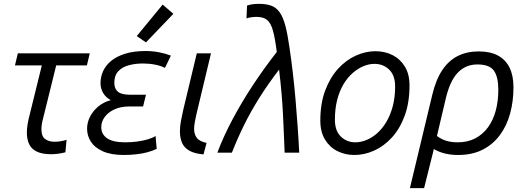

<svg xmlns="http://www.w3.org/2000/svg" viewBox="-20 -796 2733 1001"><path d="M246 8Q201 8 173 -5Q145 -18 132.5 -43.5Q120 -69 120 -104Q120 -125 124 -149Q128 -173 135 -199L198 -455H58L73 -518H448L433 -455H273L204 -176Q200 -162 198 -148Q196 -134 196 -122Q196 -85 215.5 -71Q235 -57 264 -57Q281 -57 296 -59.5Q311 -62 327 -67L321 -2Q302 3 283 5.5Q264 8 246 8Z M626 12Q559 12 516.5 -7Q474 -26 454 -57Q434 -88 434 -125Q434 -157 449 -187Q464 -217 492 -240.5Q520 -264 558 -274Q533 -286 518.5 -310Q504 -334 504 -363Q504 -395 517.5 -425Q531 -455 559.5 -478.5Q588 -502 632.5 -516Q677 -530 739 -530Q775 -530 809 -523.5Q843 -517 871 -506L840 -442Q819 -453 788.5 -459Q758 -465 725 -465Q686 -465 652 -456Q618 -447 597 -425Q576 -403 576 -364Q576 -333 595 -317.5Q614 -302 661 -302H741L726 -241H656Q609 -241 576 -225.5Q543 -210 525.5 -185.5Q508 -161 508 -133Q508 -96 538.5 -75Q569 -54 633 -54Q664 -54 694.5 -58Q725 -62 750.5 -69.5Q776 -77 791 -87L797 -20Q777 -10 749.5 -2.5Q722 5 690 8.5Q658 12 626 12ZM741 -575 693 -608 828 -772 884 -724Z M1041 9Q994 5 967 -10.5Q940 -26 929 -51.5Q918 -77 918 -111Q918 -137 923.5 -166.5Q929 -196 936 -226L1006 -518H1080L1003 -196Q999 -177 995.5 -158.5Q992 -140 992 -123Q992 -97 1005.5 -78Q1019 -59 1057 -51Z M1113 0Q1146 -87 1193.5 -176Q1241 -265 1299.5 -353.5Q1358 -442 1423 -525Q1414 -597 1403 -636.5Q1392 -676 1372.5 -692Q1353 -708 1317 -708Q1304 -708 1290 -706Q1276 -704 1265 -700L1268 -767Q1282 -772 1298 -774Q1314 -776 1329 -776Q1368 -776 1394 -766.5Q1420 -757 1438 -732Q1456 -707 1468 -661Q1480 -615 1490 -543Q1499 -482 1507 -413.5Q1515 -345 1521 -274Q1527 -203 1532 -133.5Q1537 -64 1540 0H1464Q1462 -48 1460 -96.5Q1458 -145 1455.5 -197Q1453 -249 1448 -307.5Q1443 -366 1435 -433Q1376 -356 1331.5 -285Q1287 -214 1252.5 -144Q1218 -74 1189 0Z M1828 12Q1779 12 1738.5 -8.5Q1698 -29 1674 -69Q1650 -109 1650 -167Q1650 -257 1675.5 -324.5Q1701 -392 1742.5 -437.5Q1784 -483 1835 -506Q1886 -529 1937 -529Q1987 -529 2027 -508.5Q2067 -488 2091 -448.5Q2115 -409 2115 -351Q2115 -261 2090 -193Q2065 -125 2023.5 -79.5Q1982 -34 1931 -11Q1880 12 1828 12ZM1833 -54Q1861 -54 1890.5 -66Q1920 -78 1946.5 -101.5Q1973 -125 1994 -160Q2015 -195 2027.5 -241.5Q2040 -288 2040 -345Q2040 -403 2009 -433Q1978 -463 1932 -463Q1904 -463 1875 -451Q1846 -439 1819 -415.5Q1792 -392 1771 -357Q1750 -322 1738 -275.5Q1726 -229 1726 -172Q1726 -114 1757 -84Q1788 -54 1833 -54Z M2117 185 2234 -303Q2253 -382 2286.5 -431.5Q2320 -481 2367.5 -504.5Q2415 -528 2476 -528Q2536 -528 2576 -506.5Q2616 -485 2636.5 -443.5Q2657 -402 2657 -341Q2657 -268 2639.5 -204Q2622 -140 2586 -91.5Q2550 -43 2496 -15.5Q2442 12 2368 12Q2332 12 2300.5 4.5Q2269 -3 2242 -19L2191 185ZM2366 -54Q2418 -54 2457.5 -74.5Q2497 -95 2524 -132Q2551 -169 2564.5 -219Q2578 -269 2578 -328Q2578 -395 2555 -427.5Q2532 -460 2469 -460Q2408 -460 2367 -417.5Q2326 -375 2304 -282L2258 -87Q2284 -68 2310 -61Q2336 -54 2366 -54Z"/></svg>

Font: Ubuntu Sans
Style: Italic
Weight: 400
Italic angle: -13.5°
Designer: Dalton Maag Ltd
Foundry: Dalton Maag Ltd
Version: Version 1.006